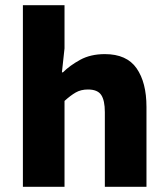

<svg xmlns="http://www.w3.org/2000/svg" viewBox="-20 -718 640 738"><path d="M68 0V-698H228V-532L218 -440H222Q248 -466 288 -488Q328 -510 383 -510Q467 -510 505 -455.5Q543 -401 543 -307V0H383V-287Q383 -332 369 -353Q355 -374 318 -374Q291 -374 271 -362.5Q251 -351 228 -330V0Z"/></svg>

Font: Source Code Pro ExtraBold
Style: Regular
Weight: 800
Monospace: yes
Designer: Paul D. Hunt, Teo Tuominen
Foundry: Adobe Systems Incorporated
Version: Version 1.018;hotconv 1.0.116;makeotfexe 2.5.65601